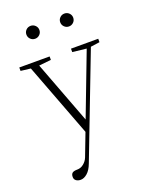

<svg xmlns="http://www.w3.org/2000/svg" viewBox="-160 -706 796 1031"><g transform="rotate(-20 238.0 -190.5)"><path d="M109.9 -587.9Q109.9 -603 120.6 -613.8Q131.3 -624.5 147 -624.5Q162.1 -624.5 173.1 -613.8Q184.1 -603 184.1 -587.9Q184.1 -572.3 173.1 -561.5Q162.1 -550.8 147 -550.8Q131.8 -550.8 120.8 -561.5Q109.9 -572.3 109.9 -587.9ZM303.2 -587.9Q303.2 -603 314 -613.8Q324.7 -624.5 340.3 -624.5Q355.5 -624.5 366.5 -613.8Q377.4 -603 377.4 -587.9Q377.4 -572.3 366.5 -561.5Q355.5 -550.8 340.3 -550.8Q325.2 -550.8 314.2 -561.5Q303.2 -572.3 303.2 -587.9ZM118.2 244.6Q102.5 244.6 92.3 237.1Q82 229.5 82 215.8Q82 199.7 90.6 193.1Q99.1 186.5 119.1 186.5Q139.6 186.5 156.2 172.6Q172.9 158.7 180.2 140.1L229.5 11.2L70.3 -408.7L13.7 -415.5V-435.1H187V-415.5L117.7 -408.2L252.9 -50.8L388.7 -406.7L309.1 -415.5V-435.1H464.8V-415.5L413.1 -408.2L188 177.7Q175.3 211.4 156.2 228Q137.2 244.6 118.2 244.6Z"/></g></svg>

Font: Elstob ExtraLight
Style: Regular
Weight: 200
Designer: Peter S. Baker
Version: Version 1.015